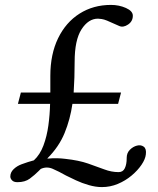

<svg xmlns="http://www.w3.org/2000/svg" viewBox="-20 -730 645 782"><path d="M53 -307 65 -353H185Q185 -371 185 -388.5Q185 -406 185 -421Q185 -509 216.5 -574Q248 -639 304 -674.5Q360 -710 432 -710Q465 -710 493 -697.5Q521 -685 521 -666Q521 -643 501.5 -630Q482 -617 466 -624L416 -646Q404 -651 394 -652.5Q384 -654 379 -654Q340 -654 312 -610.5Q284 -567 284 -478Q284 -446 283 -414.5Q282 -383 280 -353H473L461 -307H275Q266 -244 243 -188Q220 -132 173 -85L174 -84Q195 -86 213 -85.5Q231 -85 246 -83Q301 -77 338.5 -64Q376 -51 405 -40Q434 -29 463 -29Q481 -29 488.5 -45Q496 -61 496 -85V-87Q496 -107 509 -120Q522 -133 538 -137Q554 -141 565.5 -132.5Q577 -124 574 -101Q572 -82 556.5 -59Q541 -36 516 -15Q491 6 460 19Q429 32 395 32Q370 32 342 24Q314 16 289.5 4.5Q265 -7 249 -15Q219 -32 194.5 -42.5Q170 -53 146 -42L137 -33Q121 -17 101.5 -2.5Q82 12 51 12Q36 12 29 4.5Q22 -3 22 -11Q22 -28 35.5 -41Q49 -54 68 -61Q82 -66 94 -70Q106 -74 118 -77Q143 -100 157 -137.5Q171 -175 177 -219Q183 -263 184 -307Z"/></svg>

Font: Hedvig Letters Serif 12pt
Style: Regular
Weight: 400
Designer: Alexander Örn & Tor Weibull
Foundry: Kanon Foundry
Version: Version 1.000; ttfautohint (v1.8.4.7-5d5b)